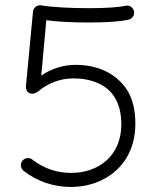

<svg xmlns="http://www.w3.org/2000/svg" viewBox="-20 -702 608 741"><path d="M497.1 -658.7C493.7 -673.8 479.5 -683.1 464.4 -679.7C433.6 -673.3 385.3 -670.4 320.3 -670.4C286.1 -670.4 252.4 -671.4 218.8 -673.3C185.1 -675.3 158.7 -677.7 140.6 -681.2C124.5 -684.6 108.9 -672.9 107.4 -657.7L80.1 -370.1C78.6 -353 88.9 -340.3 104.5 -340.3C112.3 -340.3 119.1 -343.8 125.5 -347.7C166 -382.3 212.4 -399.4 265.1 -399.4C297.9 -399.4 328.6 -393.6 356.4 -381.8C412.1 -358.4 448.2 -308.1 448.2 -221.7C448.2 -102.5 362.3 -34.7 254.4 -34.7C199.2 -34.7 149.4 -51.8 105 -85.9C93.3 -95.2 75.7 -93.3 66.4 -81.5C57.1 -70.3 59.6 -52.2 70.8 -43C123.5 -1.5 187 19.5 252.9 19.5C298.8 19.5 340.8 9.8 378.4 -9.8C454.1 -48.8 502.4 -123 502.4 -224.6C502.4 -277.8 491.7 -321.3 470.2 -355C426.8 -421.4 353 -451.7 272.5 -451.7C226.1 -451.7 178.7 -438 139.2 -410.2L158.7 -624C202.1 -617.7 263.2 -615.2 322.3 -615.2C391.1 -615.2 442.4 -618.7 476.1 -626C491.2 -629.4 500.5 -644.5 497.1 -658.7Z"/></svg>

Font: Mikhak Light
Style: Regular
Weight: 300
Designer: Amin Abedi
Version: Version 3.2